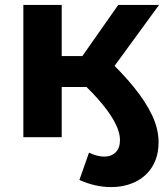

<svg xmlns="http://www.w3.org/2000/svg" viewBox="-20 -558 682 781"><path d="M431 203Q368 203 303 174L342 63Q376 79 404 79Q433 79 450.5 61.5Q468 44 468 12Q468 -23 444 -66Q420 -109 377 -157Q356 -181 332 -204H231V0H75V-538H231V-330H315L461 -538H627L446 -290Q490 -246 524 -204Q573 -144 599 -88.5Q625 -33 625 20Q625 78 600 119Q575 160 531 181.5Q487 203 431 203Z"/></svg>

Font: Montserrat Z
Style: Bold
Weight: 700
Designer: Julieta Ulanovsky
Foundry: Julieta Ulanovsky
Version: Version 8.000